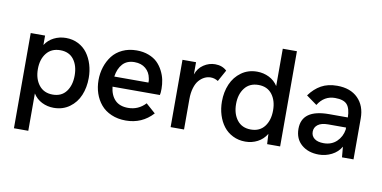

<svg xmlns="http://www.w3.org/2000/svg" viewBox="-81 -929 2726 1370"><g transform="rotate(10 1282.0 -244.0)"><path d="M77.6 202.1V-487.8H181.6V-419.4Q205.6 -457 245.8 -477.1Q286.1 -497.1 332.5 -497.1Q381.3 -497.1 421.4 -476.8Q461.4 -456.5 487.3 -421.4Q513.2 -386.2 527.1 -340.6Q541 -294.9 541 -243.7Q541 -174.3 517.3 -117.7Q493.7 -61 445.1 -25.9Q396.5 9.3 331.1 9.3Q284.7 9.3 245.1 -10.5Q205.6 -30.3 181.6 -68.4V202.1ZM439 -243.7Q439 -314.9 405.3 -359.4Q371.6 -403.8 307.6 -403.8Q243.2 -403.8 207.8 -359.1Q172.4 -314.5 172.4 -243.7Q172.4 -172.9 208 -127.7Q243.7 -82.5 307.6 -82.5Q371.6 -82.5 405.3 -127.7Q439 -172.9 439 -243.7Z M853 9.3Q794.4 9.3 747.8 -11Q701.2 -31.2 671.9 -66.2Q642.6 -101.1 627.4 -146Q612.3 -190.9 612.3 -241.7Q612.3 -292 627 -337.2Q641.6 -382.3 669.4 -418.5Q697.3 -454.6 742.4 -475.8Q787.6 -497.1 844.7 -497.1Q893.1 -497.1 931.9 -482.2Q970.7 -467.3 995.1 -443.4Q1019.5 -419.4 1036.1 -387.2Q1052.7 -355 1059.3 -323Q1065.9 -291 1065.9 -257.8Q1065.9 -226.1 1062 -212.4H718.8Q725.6 -150.9 759 -116.7Q792.5 -82.5 853.5 -82.5Q928.2 -82.5 979.5 -137.7L1048.8 -76.7Q970.2 9.3 853 9.3ZM718.8 -285.6H966.3Q967.3 -301.8 963.4 -316.4Q955.6 -359.4 924.3 -385.7Q893.1 -412.1 843.8 -412.1Q789.1 -412.1 758.1 -377.9Q727.1 -343.8 718.8 -285.6Z M1177.2 0V-487.8H1275.4V-398.9Q1291 -445.3 1329.8 -471.2Q1368.7 -497.1 1413.1 -497.1Q1464.8 -497.1 1497.6 -465.8L1451.7 -382.8Q1426.3 -398.9 1397.9 -398.9Q1375 -398.9 1353.5 -388.4Q1332 -377.9 1314 -357.4Q1295.9 -336.9 1285.2 -301.3Q1274.4 -265.6 1274.4 -220.2V0Z M1718.8 9.3Q1669.4 9.3 1628.7 -11Q1587.9 -31.2 1561.3 -65.9Q1534.7 -100.6 1520.3 -146.5Q1505.9 -192.4 1505.9 -244.1Q1505.9 -313 1530.3 -369.9Q1554.7 -426.8 1603.5 -461.9Q1652.3 -497.1 1717.3 -497.1Q1763.7 -497.1 1804 -477.1Q1844.2 -457 1868.2 -419.4V-689.9H1970.7V0H1876.5L1872.6 -73.7Q1848.1 -33.2 1807.6 -12Q1767.1 9.3 1718.8 9.3ZM1743.2 -82.5Q1807.1 -82.5 1841.8 -127.4Q1876.5 -172.4 1876.5 -244.1Q1876.5 -315.4 1841.8 -360.4Q1807.1 -405.3 1743.2 -405.3Q1678.7 -405.3 1643.6 -359.9Q1608.4 -314.5 1608.4 -244.1Q1608.4 -172.9 1643.6 -127.7Q1678.7 -82.5 1743.2 -82.5Z M2296.9 -497.1Q2393.6 -497.1 2448 -442.6Q2502.4 -388.2 2502.4 -296.9V0H2418.9L2412.1 -76.2Q2388.7 -35.2 2344.5 -12.9Q2300.3 9.3 2252 9.3Q2174.8 9.3 2126.2 -32.5Q2077.6 -74.2 2077.6 -147Q2077.6 -287.6 2274.9 -287.6H2410.6Q2409.2 -352.5 2384.5 -380.6Q2359.9 -408.7 2297.4 -408.7Q2218.3 -408.7 2173.8 -336.4L2096.7 -392.1Q2133.8 -443.4 2181.9 -470.2Q2230 -497.1 2296.9 -497.1ZM2272 -76.7Q2328.6 -76.7 2365.5 -111.8Q2402.3 -147 2410.6 -199.2V-214.4H2280.8Q2231.9 -214.4 2206.5 -195.1Q2181.2 -175.8 2181.2 -144Q2181.2 -113.3 2204.6 -95Q2228 -76.7 2272 -76.7Z"/></g></svg>

Font: HK Grotesk SemiBold Legacy
Style: Regular
Weight: 600
Designer: Alfredo Marco Pradil
Foundry: Hanken Design Co.
Version: Version 2.022;PS 002.022;hotconv 1.0.88;makeotf.lib2.5.64775